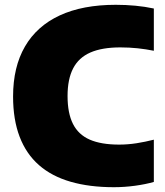

<svg xmlns="http://www.w3.org/2000/svg" viewBox="-20 -770 688 800"><path d="M454.5 10Q352.5 10 274 -12.8Q195.5 -35.5 142.2 -82.2Q89 -129 61.8 -200.2Q34.5 -271.5 34.5 -368Q34.5 -491 84 -576.2Q133.5 -661.5 229 -705.8Q324.5 -750 462.5 -750Q504.5 -750 544.2 -746.2Q584 -742.5 621 -734.5V-558.5Q588.5 -565 553.8 -568.8Q519 -572.5 481.5 -572.5Q405 -572.5 356.5 -551.2Q308 -530 284.8 -485.2Q261.5 -440.5 261.5 -370Q261.5 -298.5 284 -253.8Q306.5 -209 354 -188.2Q401.5 -167.5 476.5 -167.5Q512.5 -167.5 549.2 -173.2Q586 -179 621 -188V-12Q586.5 -2 542.2 4Q498 10 454.5 10Z"/></svg>

Font: Encode Sans Condensed Thin Black
Style: Regular
Weight: 900
Version: Version 3.002